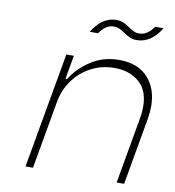

<svg xmlns="http://www.w3.org/2000/svg" viewBox="-81 -788 783 859"><g transform="rotate(10 311.0 -358.0)"><path d="M185 -525H219L200 -417H207Q239 -469 295 -505.5Q351 -542 424 -542Q507 -542 553 -492.5Q599 -443 599 -361Q599 -338 594 -306L540 0H506L560 -306Q564 -329 564 -354Q564 -428 520.5 -465.5Q477 -503 408 -503Q352 -503 304 -478.5Q256 -454 223 -409.5Q190 -365 180 -306L126 0H92ZM379 -716Q397 -716 410 -710.5Q423 -705 439 -694Q455 -684 465 -679Q475 -674 489 -674Q527 -674 555 -716H593Q548 -643 484 -643Q466 -643 453 -648.5Q440 -654 424 -665Q409 -675 398 -680Q387 -685 373 -685Q336 -685 308 -643H270Q315 -716 379 -716Z"/></g></svg>

Font: Be Vietnam Thin
Style: Italic
Weight: 250
Italic angle: -9°
Designer: Gabriel Lam
Foundry: TypeRant
Version: Version 3.000